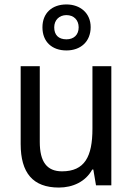

<svg xmlns="http://www.w3.org/2000/svg" viewBox="-20 -834 599 864"><path d="M279 -607C343 -607 388 -647 388 -712C388 -775 341 -814 279 -814C214 -814 171 -775 171 -711C171 -646 214 -607 279 -607ZM279 -657C243 -657 224 -677 224 -711C224 -744 247 -766 279 -766C312 -766 334 -744 334 -711C334 -677 312 -657 279 -657ZM481 -536H396V-255C396 -129 361 -63 259 -63C191 -63 159 -106 159 -195V-536H73V-186C73 -56 128 10 245 10C307 10 365 -16 395 -71H400L412 0H481Z"/></svg>

Font: Noto Sans Lao SemiCondensed
Style: Regular
Weight: 400
Width: 4
Designer: Monotype Design Team
Foundry: Monotype Imaging Inc.
Version: Version 2.003